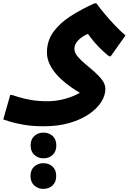

<svg xmlns="http://www.w3.org/2000/svg" viewBox="-57 -514 802 1183"><path d="M211.5 264Q140.6 264 86.9 254.3Q33.3 244.7 1.4 234.5Q-30.5 224.3 -36.8 221.9L5.9 71.3H16.7Q30.1 75.5 60.2 84.8Q90.2 94.2 134.5 101.9Q178.8 109.7 233 109.7Q283.3 109.7 328 98.9Q372.6 88.2 408.9 71.3Q445.3 54.5 469.5 36.9L473.5 79.7Q446.7 65.4 414.2 45.1Q381.8 24.8 349.5 -0.5Q317.3 -25.8 290.8 -55.8Q264.3 -85.8 248.3 -119.8Q232.3 -153.8 232.3 -190.8Q232.3 -262.7 271.8 -317.1Q311.2 -371.4 377.7 -414.4Q444.2 -457.3 525.9 -493.6H536.7Q559.3 -462.6 590.1 -425.9Q620.9 -389.1 653.8 -355Q686.7 -320.8 716.3 -295.6L625.1 -167.2H614.3Q580.4 -195.6 553 -223.2Q525.5 -250.9 502.2 -281.8Q478.8 -312.8 454.7 -349.3L517.2 -309.1Q511 -311.6 497.1 -308.5Q483.2 -305.5 467.2 -297.1Q451.1 -288.8 435.9 -276.1Q420.7 -263.5 411.1 -247.5Q401.5 -231.5 401.5 -212.4Q401.5 -190 420.7 -166.7Q439.9 -143.3 468.4 -119.9Q496.9 -96.4 525.4 -71.2Q553.9 -45.9 573.1 -19.9Q592.3 6.2 592.3 33.9Q592.3 73.9 566.6 114.6Q540.9 155.3 491.3 189.1Q441.7 223 371.6 243.5Q301.4 264 211.5 264ZM210.8 461.5Q178 461.5 154.8 440.6Q131.6 419.6 131.6 382Q131.6 344.3 154.8 323.7Q178 303.1 211.2 303.1Q244.3 303.1 267.2 323.7Q290 344.3 290 382Q290 419.6 267.3 440.6Q244.5 461.5 210.8 461.5ZM210.1 649.8Q177.3 649.8 154.1 628.9Q130.9 607.9 130.9 570.3Q130.9 532.6 154.1 512Q177.3 491.4 210.5 491.4Q243.6 491.4 266.5 512Q289.3 532.6 289.3 570.3Q289.3 607.9 266.6 628.9Q243.8 649.8 210.1 649.8Z"/></svg>

Font: Kufam
Style: Italic
Weight: 400
Italic angle: -11°
Designer: Artur Schmal
Foundry: Original Type
Version: Version 1.301; ttfautohint (v1.8.3)